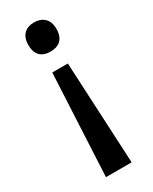

<svg xmlns="http://www.w3.org/2000/svg" viewBox="-191 -596 655 822"><g transform="rotate(-30 136.5 -185.0)"><path d="M206 -477C206 -528 174 -549 136 -549C98 -549 67 -528 67 -477C67 -423 98 -405 136 -405C174 -405 206 -423 206 -477ZM97 -324 72 179H199L174 -324Z"/></g></svg>

Font: Noto Sans Georgian Medium
Style: Regular
Weight: 500
Designer: Monotype Design Team, Akaki Razmadze
Foundry: Google LLC
Version: Version 2.005